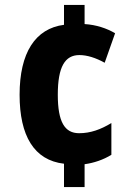

<svg xmlns="http://www.w3.org/2000/svg" viewBox="-20 -744 547 774"><path d="M321 -647V-724H238V-644C122 -629 59 -531 59 -362C59 -197 117 -98 238 -84V10H321V-82C358 -87 397 -100 429 -120V-248C386 -222 345 -207 299 -207C241 -207 213 -252 213 -362C213 -475 242 -522 300 -522C331 -522 366 -511 402 -491L444 -610C410 -630 368 -644 321 -647Z"/></svg>

Font: Noto Sans Gurmukhi Condensed ExtraBold
Style: Regular
Weight: 800
Width: 3
Designer: Jelle Bosma - Monotype Design Team
Foundry: Monotype Imaging Inc.
Version: Version 2.004